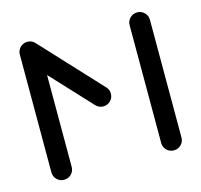

<svg xmlns="http://www.w3.org/2000/svg" viewBox="-82 -608 731 697"><g transform="rotate(-15 283.5 -259.5)"><path d="M77 -518.5Q93 -518.5 104.1 -507.4Q115.2 -496.3 115.2 -480.4V-38.1Q115.2 -22.2 104.1 -11.1Q93 0 77 0Q61.1 0 50 -11.1Q38.9 -22.2 38.9 -38.1V-480.4Q38.9 -496.3 50 -507.4Q61.1 -518.5 77 -518.5ZM321.5 -258.5Q321.5 -242.6 310.4 -231.5Q299.3 -220.4 283.3 -220.4Q275.2 -220.4 268 -223.7Q260.7 -227 255.6 -232.6L52.2 -451.1Q41.9 -462.2 41.9 -477Q41.9 -493 53 -504.1Q64.1 -515.2 80 -515.2Q88.1 -515.2 95.4 -512Q102.6 -508.9 107.8 -503.3L311.1 -284.4Q321.5 -274.1 321.5 -258.5ZM489.6 -518.5Q505.6 -518.5 516.7 -507.4Q527.8 -496.3 527.8 -480.4V-38.1Q527.8 -22.2 516.7 -11.1Q505.6 0 489.6 0Q473.7 0 462.6 -11.1Q451.5 -22.2 451.5 -38.1V-480.4Q451.5 -496.3 462.6 -507.4Q473.7 -518.5 489.6 -518.5Z"/></g></svg>

Font: 26F Galaxy Sans
Style: Bold
Weight: 700
Designer: C₂₉H₂₅N₃O₅
Version: Version 1.100